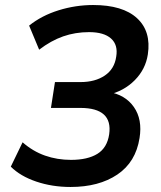

<svg xmlns="http://www.w3.org/2000/svg" viewBox="-20 -735 640 765"><path d="M261 10Q188 10 124.5 -11.5Q61 -33 23 -71L70 -168Q111 -132 159.5 -115Q208 -98 263 -98Q329 -98 368 -122Q407 -146 415 -200Q430 -305 300 -305H183L199 -408H301Q359 -408 397.5 -434Q436 -460 443 -509Q451 -556 422.5 -581.5Q394 -607 335 -607Q280 -607 231.5 -590Q183 -573 136 -537L96 -633Q146 -673 213.5 -694Q281 -715 351 -715Q469 -715 526 -662.5Q583 -610 569 -518Q560 -459 517 -415.5Q474 -372 410 -357L411 -369Q479 -358 513.5 -308.5Q548 -259 536 -185Q521 -89 447.5 -39.5Q374 10 261 10Z"/></svg>

Font: Mulish ExtraLight
Style: Italic
Weight: 200
Italic angle: -9°
Designer: Vernon Adams
Foundry: Vernon Adams
Version: Version 3.603